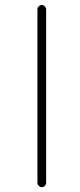

<svg xmlns="http://www.w3.org/2000/svg" viewBox="-20 -775 323 774"><path d="M130.9 -38.1V-737.3Q130.9 -744.1 136.2 -749.5Q141.6 -754.9 148.4 -754.9Q155.3 -754.9 160.6 -749.5Q166 -744.1 166 -737.3V-38.1Q166 -31.2 160.6 -25.9Q155.3 -20.5 148.4 -20.5Q141.6 -20.5 136.2 -25.9Q130.9 -31.2 130.9 -38.1Z"/></svg>

Font: Gen Jyuu Gothic ExtraLight
Style: Regular
Weight: 100
Designer: [Source Han Sans]
Ryoko NISHIZUKA  (kana & ideographs); Paul D. Hunt (Latin, Greek & Cyrillic); Wenlong ZHANG  (bopomofo
Version: Version 1.002.20150607